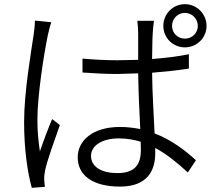

<svg xmlns="http://www.w3.org/2000/svg" viewBox="-20 -858 1040 924"><path d="M227 -751 148 -759C148 -738 145 -714 142 -692C130 -608 96 -417 96 -271C96 -135 113 -27 133 46L196 41C195 30 193 16 193 7C192 -5 194 -24 197 -38C207 -86 244 -188 268 -256L231 -285C213 -243 188 -177 172 -129C164 -184 160 -228 160 -282C160 -396 190 -591 210 -688C214 -706 221 -735 227 -751ZM808 -733C808 -768 835 -796 870 -796C904 -796 932 -768 932 -733C932 -699 904 -672 870 -672C835 -672 808 -699 808 -733ZM766 -733C766 -676 812 -630 870 -630C927 -630 974 -676 974 -733C974 -791 927 -838 870 -838C812 -838 766 -791 766 -733ZM657 -176 658 -138C658 -70 633 -25 545 -25C470 -25 418 -54 418 -108C418 -158 473 -192 551 -192C589 -192 624 -186 657 -176ZM721 -758H641C643 -740 645 -714 645 -697V-570L546 -568C487 -568 434 -571 377 -576V-509C436 -505 487 -502 544 -502L645 -505C646 -420 651 -317 655 -237C624 -243 592 -247 557 -247C427 -247 354 -182 354 -101C354 -14 426 40 558 40C692 40 727 -41 727 -119V-146C781 -117 832 -76 884 -28L923 -87C870 -135 805 -185 724 -216C720 -304 713 -408 712 -508C773 -513 833 -519 889 -528V-597C835 -586 775 -579 712 -574C713 -621 713 -670 715 -698C716 -717 718 -737 721 -758Z"/></svg>

Font: Noto Sans KR DemiLight
Style: Regular
Weight: 350
Designer: Ryoko NISHIZUKA 西塚涼子 (kana, bopomofo & ideographs); Paul D. Hunt (Latin, Greek & Cyrillic); Sandoll Communications 산돌커뮤니
Foundry: Adobe
Version: Version 2.004;hotconv 1.0.118;makeotfexe 2.5.65603